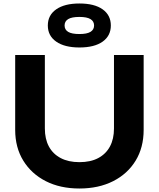

<svg xmlns="http://www.w3.org/2000/svg" viewBox="-20 -1065 910 1100"><path d="M237 -329Q237 -269 260 -226Q283 -183 327.5 -159.5Q372 -136 435 -136Q499 -136 543 -159.5Q587 -183 610 -226Q633 -269 633 -329V-750H803V-321Q803 -220 757 -144.5Q711 -69 628 -27Q545 15 435 15Q325 15 242.5 -27Q160 -69 113.5 -144.5Q67 -220 67 -321V-750H237ZM435 -793Q350 -793 302 -826.5Q254 -860 254 -919Q254 -978 302 -1011.5Q350 -1045 435 -1045Q521 -1045 568 -1011.5Q615 -978 615 -919Q615 -860 568 -826.5Q521 -793 435 -793ZM435 -870Q478 -870 498.5 -882.5Q519 -895 519 -919Q519 -943 498.5 -955.5Q478 -968 435 -968Q391 -968 370.5 -955.5Q350 -943 350 -919Q350 -895 370.5 -882.5Q391 -870 435 -870Z"/></svg>

Font: Unbounded Medium
Style: Regular
Weight: 500
Designer: Luke Prowse, Jean-Baptiste Morizot, Fátima Lázaro, Florian Runge
Foundry: NaN
Version: Version 1.700